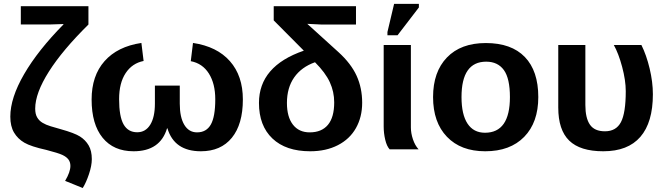

<svg xmlns="http://www.w3.org/2000/svg" viewBox="-20 -756 3366 972"><path d="M158.2 -206.1Q158.2 -178.7 168 -161.9Q177.7 -145 195.1 -134.5Q212.4 -124 236.1 -116.9Q259.8 -109.9 287.1 -102.1Q357.4 -82.5 385 -64.9Q412.6 -47.4 428.7 -20Q444.8 7.3 444.8 49.8Q444.8 82.5 430.4 125.5Q416 168.5 398.9 195.8L309.6 159.7Q336.4 114.7 336.4 84Q336.4 64.5 326.4 51.3Q316.4 38.1 295.7 28.3Q274.9 18.6 214.4 2.9Q136.7 -14.2 103.3 -33.7Q69.8 -53.2 51 -85Q32.2 -116.7 32.2 -165.5Q32.2 -260.3 102.1 -380.6Q171.9 -501 301.3 -632.3V-634.3L239.3 -632.3H85.4V-724.6H427.7V-631.8Q296.9 -502.9 227.5 -393.6Q158.2 -284.2 158.2 -206.1Z M890.1 -231.4Q890.1 -162.1 913.1 -124Q936 -85.9 977.5 -85.9Q1024.9 -85.9 1047.4 -125.7Q1069.8 -165.5 1069.8 -253.4Q1069.8 -332.5 1037.4 -383.8Q1004.9 -435.1 945.8 -446.3L957 -538.6Q1078.6 -520.5 1144 -446.3Q1209.5 -372.1 1209.5 -252.4Q1209.5 -127 1153.8 -58.6Q1098.1 9.8 997.1 9.8Q862.3 9.8 827.6 -106.4H825.7Q791 9.8 656.2 9.8Q555.2 9.8 499.5 -58.6Q443.8 -127 443.8 -252.4Q443.8 -372.6 509.3 -446.5Q574.7 -520.5 695.8 -538.6L707 -447.3Q649.4 -436 616.2 -386Q583 -335.9 583 -254.4Q583 -166 605.7 -126.2Q628.4 -86.4 674.8 -86.4Q716.8 -86.4 740.5 -124.5Q764.2 -162.6 764.2 -231.4V-322.8H890.1Z M1671.9 -237.8Q1671.9 -291.5 1649.7 -339.8Q1627.4 -388.2 1574.7 -440.9Q1505.9 -416.5 1469.2 -364Q1432.6 -311.5 1432.6 -234.9Q1432.6 -164.1 1462.9 -125Q1493.2 -85.9 1547.9 -85.9Q1608.4 -85.9 1640.1 -124Q1671.9 -162.1 1671.9 -237.8ZM1607.4 -631.8 1535.6 -635.3 1693.4 -492.2Q1757.3 -434.1 1785.4 -372.3Q1813.5 -310.5 1813.5 -235.8Q1813.5 -163.6 1782 -107.7Q1750.5 -51.8 1690.4 -21Q1630.4 9.8 1550.3 9.8Q1427.2 9.8 1359.1 -54.9Q1291 -119.6 1291 -234.9Q1291 -421.4 1518.1 -499.5L1365.7 -652.8V-724.6H1782.2V-631.8Z M1952.6 0Q1938 -15.6 1930.2 -48.6Q1922.4 -81.5 1922.4 -115.2V-528.3H2060.1V-110.8Q2060.1 -81.5 2070.6 -50.5Q2081.1 -19.5 2099.1 0ZM1941.4 -577.6V-593.8L1975.1 -736.3H2100.6V-718.3L1992.7 -577.6Z M2705.1 -264.6Q2705.1 -136.2 2633.8 -63.2Q2562.5 9.8 2436.5 9.8Q2313 9.8 2242.7 -63.5Q2172.4 -136.7 2172.4 -264.6Q2172.4 -392.1 2242.7 -465.1Q2313 -538.1 2439.5 -538.1Q2568.8 -538.1 2637 -467.5Q2705.1 -397 2705.1 -264.6ZM2561.5 -264.6Q2561.5 -358.9 2530.8 -401.4Q2500 -443.8 2441.4 -443.8Q2316.4 -443.8 2316.4 -264.6Q2316.4 -176.3 2346.9 -130.1Q2377.4 -84 2435.1 -84Q2561.5 -84 2561.5 -264.6Z M3285.2 -278.8Q3285.2 -136.2 3221.9 -63.2Q3158.7 9.8 3034.2 9.8Q2917 9.8 2861.6 -44.2Q2806.2 -98.1 2806.2 -211.4V-528.3H2943.4V-224.6Q2943.4 -158.2 2966.6 -124.8Q2989.7 -91.3 3042.5 -91.3Q3099.1 -91.3 3123.5 -137.7Q3147.9 -184.1 3147.9 -294.4Q3147.9 -349.1 3129.6 -417.5Q3111.3 -485.8 3087.4 -528.3H3227.1Q3252.4 -477.5 3268.8 -409.2Q3285.2 -340.8 3285.2 -278.8Z"/></svg>

Font: Liberation Sans
Style: Bold
Weight: 700
Designer: Steve Matteson
Foundry: Ascender Corporation
Version: Version 2.1.5